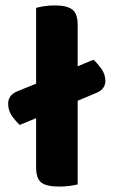

<svg xmlns="http://www.w3.org/2000/svg" viewBox="-20 -680 418 707"><path d="M197 7Q152 7 132.5 -7.5Q113 -22 113 -64V-245L53 -220Q40 -231 25 -251.5Q10 -272 10 -298Q10 -329 42 -343L113 -372V-651Q123 -654 141.5 -657Q160 -660 182 -660Q226 -660 246 -645Q266 -630 266 -588V-436L324 -460Q337 -449 352.5 -428Q368 -407 368 -382Q368 -366 359 -355Q350 -344 335 -338L266 -309V-1Q255 2 237 4.5Q219 7 197 7Z"/></svg>

Font: Baloo Thambi 2
Style: Bold
Weight: 700
Designer: Aadarsh Rajan and Ek Type
Foundry: Ek Type
Version: Version 1.640;hotconv 1.0.111;makeotfexe 2.5.65597; ttfautoh